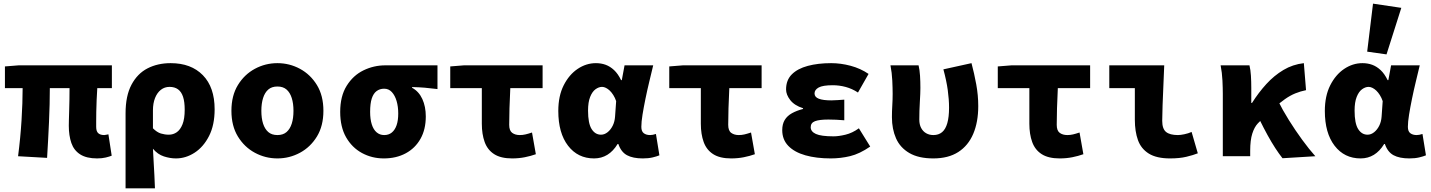

<svg xmlns="http://www.w3.org/2000/svg" viewBox="-20 -856 7840 1052"><path d="M512 12Q454 12 419.5 -10Q385 -32 371 -72.5Q357 -113 357 -167Q357 -176 357.5 -198Q358 -220 359 -250Q360 -280 360.5 -312Q361 -344 361 -373H253Q253 -287 248.5 -187.5Q244 -88 238 9L79 0Q92 -100 98 -197Q104 -294 104 -373H7V-492L82 -498H593V-373H513Q511 -343 509.5 -308.5Q508 -274 507.5 -243Q507 -212 507 -190Q507 -168 507 -161Q507 -136 518.5 -126Q530 -116 551 -116Q556 -116 561 -117.5Q566 -119 574 -120L592 -3Q580 2 559.5 7Q539 12 512 12Z M668 176V-235Q668 -331 700.5 -392Q733 -453 788.5 -481.5Q844 -510 915 -510Q1027 -510 1091.5 -444Q1156 -378 1156 -257Q1156 -171 1125.5 -111Q1095 -51 1046.5 -19.5Q998 12 944 12Q912 12 878 1Q844 -10 818 -41Q820 -4 822 33Q824 70 826 105.5Q828 141 829 176ZM905 -118Q929 -118 948.5 -131.5Q968 -145 980 -175Q992 -205 992 -255Q992 -298 983 -325.5Q974 -353 955.5 -366.5Q937 -380 909 -380Q882 -380 861.5 -364Q841 -348 829.5 -319Q818 -290 818 -251V-153Q840 -131 861.5 -124.5Q883 -118 905 -118Z M1500 12Q1434 12 1376.5 -19Q1319 -50 1283.5 -108Q1248 -166 1248 -249Q1248 -332 1283.5 -390Q1319 -448 1376.5 -479Q1434 -510 1500 -510Q1566 -510 1623.5 -479Q1681 -448 1716.5 -390Q1752 -332 1752 -249Q1752 -166 1716.5 -108Q1681 -50 1623.5 -19Q1566 12 1500 12ZM1500 -116Q1531 -116 1550 -132.5Q1569 -149 1578.5 -178.5Q1588 -208 1588 -249Q1588 -289 1578.5 -319Q1569 -349 1550 -365.5Q1531 -382 1500 -382Q1469 -382 1450 -365.5Q1431 -349 1421.5 -319Q1412 -289 1412 -249Q1412 -208 1421.5 -178.5Q1431 -149 1450 -132.5Q1469 -116 1500 -116Z M2083 12Q2018 12 1963.5 -17.5Q1909 -47 1876.5 -103.5Q1844 -160 1844 -243Q1844 -329 1879.5 -386Q1915 -443 1971.5 -470.5Q2028 -498 2091 -498H2377V-368Q2337 -373 2307 -375.5Q2277 -378 2238 -379V-375Q2275 -355 2294 -313.5Q2313 -272 2313 -218Q2313 -147 2284 -95.5Q2255 -44 2203 -16Q2151 12 2083 12ZM2085 -116Q2110 -116 2127 -130Q2144 -144 2153 -170Q2162 -196 2162 -234Q2162 -272 2153 -302.5Q2144 -333 2127 -351.5Q2110 -370 2085 -370Q2061 -370 2043.5 -357Q2026 -344 2017 -316.5Q2008 -289 2008 -243Q2008 -203 2017 -174.5Q2026 -146 2043.5 -131Q2061 -116 2085 -116Z M2786 12Q2724 12 2687.5 -11.5Q2651 -35 2635.5 -78Q2620 -121 2620 -178V-373H2447V-492L2522 -498H2953V-373H2776Q2773 -316 2771.5 -262.5Q2770 -209 2770 -172Q2770 -140 2786.5 -128Q2803 -116 2828 -116Q2844 -116 2859 -119.5Q2874 -123 2895 -130L2916 -11Q2888 -1 2855.5 5.5Q2823 12 2786 12Z M3235 12Q3146 12 3092.5 -57.5Q3039 -127 3039 -248Q3039 -330 3068.5 -388.5Q3098 -447 3145 -478.5Q3192 -510 3245 -510Q3274 -510 3298.5 -501Q3323 -492 3344.5 -472Q3366 -452 3383 -417H3387L3402 -498H3559Q3549 -456 3537.5 -408.5Q3526 -361 3516.5 -314.5Q3507 -268 3500.5 -228Q3494 -188 3494 -161Q3494 -136 3507.5 -126Q3521 -116 3542 -116Q3549 -116 3557 -117.5Q3565 -119 3574 -122L3593 -5Q3579 1 3556 6.5Q3533 12 3502 12Q3448 12 3415.5 -5.5Q3383 -23 3368 -67H3364Q3316 12 3235 12ZM3273 -118Q3292 -118 3309 -131.5Q3326 -145 3337 -167Q3348 -189 3350 -217L3356 -302Q3350 -320 3340.5 -335Q3331 -350 3321 -359.5Q3311 -369 3300 -374.5Q3289 -380 3279 -380Q3261 -380 3243 -367Q3225 -354 3213.5 -325Q3202 -296 3202 -250Q3202 -180 3221.5 -149Q3241 -118 3273 -118Z M3986 12Q3924 12 3887.5 -11.5Q3851 -35 3835.5 -78Q3820 -121 3820 -178V-373H3647V-492L3722 -498H4153V-373H3976Q3973 -316 3971.5 -262.5Q3970 -209 3970 -172Q3970 -140 3986.5 -128Q4003 -116 4028 -116Q4044 -116 4059 -119.5Q4074 -123 4095 -130L4116 -11Q4088 -1 4055.5 5.5Q4023 12 3986 12Z M4532 12Q4453 12 4393 -5Q4333 -22 4299.5 -56.5Q4266 -91 4266 -143Q4266 -176 4279.5 -198.5Q4293 -221 4319 -235.5Q4345 -250 4380 -259V-263Q4333 -278 4310 -307.5Q4287 -337 4287 -366Q4287 -417 4318.5 -448.5Q4350 -480 4406 -495Q4462 -510 4534 -510Q4587 -510 4641 -495.5Q4695 -481 4739 -451L4681 -349Q4649 -370 4614 -379.5Q4579 -389 4543 -389Q4488 -389 4465.5 -376.5Q4443 -364 4443 -344Q4443 -324 4466.5 -315Q4490 -306 4535 -306Q4551 -306 4570 -307.5Q4589 -309 4606 -310V-197Q4584 -199 4561.5 -200Q4539 -201 4519 -201Q4469 -201 4445.5 -192Q4422 -183 4422 -159Q4422 -135 4450.5 -122Q4479 -109 4547 -109Q4575 -109 4612.5 -118Q4650 -127 4686 -153L4748 -53Q4690 -13 4638 -0.5Q4586 12 4532 12Z M5094 12Q5013 12 4962.5 -17.5Q4912 -47 4889.5 -98Q4867 -149 4867 -214Q4867 -246 4869 -278Q4871 -310 4871 -342Q4871 -372 4869 -414.5Q4867 -457 4859 -498H5013Q5019 -473 5021 -441Q5023 -409 5023 -374Q5023 -347 5020 -297.5Q5017 -248 5017 -201Q5017 -174 5027 -155Q5037 -136 5054.5 -126Q5072 -116 5094 -116Q5123 -116 5142 -132Q5161 -148 5170.5 -181.5Q5180 -215 5180 -266Q5180 -311 5173 -362Q5166 -413 5149 -476L5303 -510Q5318 -454 5329 -394Q5340 -334 5340 -275Q5340 -187 5312.5 -122.5Q5285 -58 5230.5 -23Q5176 12 5094 12Z M5786 12Q5724 12 5687.5 -11.5Q5651 -35 5635.5 -78Q5620 -121 5620 -178V-373H5447V-492L5522 -498H5953V-373H5776Q5773 -316 5771.5 -262.5Q5770 -209 5770 -172Q5770 -140 5786.5 -128Q5803 -116 5828 -116Q5844 -116 5859 -119.5Q5874 -123 5895 -130L5916 -11Q5888 -1 5855.5 5.5Q5823 12 5786 12Z M6391 12Q6317 12 6274.5 -14.5Q6232 -41 6215 -88.5Q6198 -136 6198 -200V-373H6058V-498H6359Q6357 -447 6354.5 -389.5Q6352 -332 6350 -280Q6348 -228 6348 -194Q6348 -150 6369 -133Q6390 -116 6434 -116Q6448 -116 6469.5 -120.5Q6491 -125 6509 -133L6543 -16Q6518 -6 6480.5 3Q6443 12 6391 12Z M6680 0V-342Q6680 -372 6678 -414.5Q6676 -457 6668 -498H6826Q6832 -474 6834 -441.5Q6836 -409 6836 -374V-292H6840Q6876 -349 6918.5 -395.5Q6961 -442 7012 -472.5Q7063 -503 7124 -510L7136 -362Q7106 -356 7077.5 -344.5Q7049 -333 7020 -312.5Q6991 -292 6955 -260Q6919 -228 6872 -180Q6853 -160 6841.5 -124Q6830 -88 6830 -30V0ZM7007 11Q6988 -13 6967.5 -44.5Q6947 -76 6925.5 -115Q6904 -154 6881 -201L6982 -305Q7007 -254 7042 -198Q7077 -142 7115 -90Q7153 -38 7187 0Z M7435 12Q7346 12 7292.5 -57.5Q7239 -127 7239 -248Q7239 -330 7268.5 -388.5Q7298 -447 7345 -478.5Q7392 -510 7445 -510Q7474 -510 7498.5 -501Q7523 -492 7544.5 -472Q7566 -452 7583 -417H7587L7602 -498H7759Q7749 -456 7737.5 -408.5Q7726 -361 7716.5 -314.5Q7707 -268 7700.5 -228Q7694 -188 7694 -161Q7694 -136 7707.5 -126Q7721 -116 7742 -116Q7749 -116 7757 -117.5Q7765 -119 7774 -122L7793 -5Q7779 1 7756 6.5Q7733 12 7702 12Q7648 12 7615.5 -5.5Q7583 -23 7568 -67H7564Q7516 12 7435 12ZM7473 -118Q7492 -118 7509 -131.5Q7526 -145 7537 -167Q7548 -189 7550 -217L7556 -302Q7550 -320 7540.5 -335Q7531 -350 7521 -359.5Q7511 -369 7500 -374.5Q7489 -380 7479 -380Q7461 -380 7443 -367Q7425 -354 7413.5 -325Q7402 -296 7402 -250Q7402 -180 7421.5 -149Q7441 -118 7473 -118ZM7577 -558 7471 -573 7503 -836 7658 -813Z"/></svg>

Font: Source Code Pro ExtraBold
Style: Regular
Weight: 800
Monospace: yes
Designer: Paul D. Hunt, Teo Tuominen
Foundry: Adobe Systems Incorporated
Version: Version 1.018;hotconv 1.0.116;makeotfexe 2.5.65601